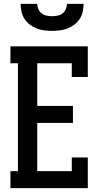

<svg xmlns="http://www.w3.org/2000/svg" viewBox="-20 -975 540 995"><path d="M34 0V-88H73V-647H34V-735H435V-576H352V-647H173V-426H358V-338H173V-88H352V-159H435V0ZM250 -815Q230 -815 209.5 -817.5Q189 -820 170 -827.5Q151 -835 134.5 -847.5Q118 -860 107 -877Q96 -894 91.5 -914.5Q87 -935 87 -955H173Q173 -941 179 -927.5Q185 -914 196 -905.5Q207 -897 221.5 -894Q236 -891 250 -891Q264 -891 278.5 -894Q293 -897 304 -905.5Q315 -914 321 -927.5Q327 -941 327 -955H413Q413 -935 408.5 -914.5Q404 -894 393 -877Q382 -860 365.5 -847.5Q349 -835 330 -827.5Q311 -820 290.5 -817.5Q270 -815 250 -815Z"/></svg>

Font: Iosevka Slab Semibold
Style: Regular
Weight: 600
Monospace: yes
Designer: Belleve Invis
Foundry: Belleve Invis
Version: Version 11.1.1; ttfautohint (v1.8.3)